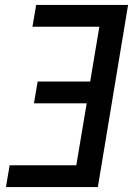

<svg xmlns="http://www.w3.org/2000/svg" viewBox="-20 -755 540 775"><path d="M4 0 19 -88H288L330 -338H117L132 -426H344L381 -647H111L126 -735H497L375 0Z"/></svg>

Font: Iosevka SS04 Semibold
Style: Italic
Weight: 600
Italic angle: -9°
Monospace: yes
Designer: Belleve Invis
Foundry: Belleve Invis
Version: Version 19.0.0; ttfautohint (v1.8.4)